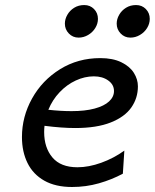

<svg xmlns="http://www.w3.org/2000/svg" viewBox="-20 -728 613 760"><path d="M265.1 12.2Q199.7 12.2 155.3 -12.9Q110.8 -38.1 88.9 -82.8Q66.9 -127.4 66.9 -185.5Q66.9 -266.1 106.9 -338.1Q147 -410.2 217.8 -454.1Q288.6 -498 377 -498Q426.3 -498 460 -481.7Q493.7 -465.3 509.8 -439.7Q525.9 -414.1 525.9 -386.2Q525.9 -339.8 499.8 -302.5Q473.6 -265.1 418.2 -243.2Q362.8 -221.2 277.8 -221.2Q225.1 -221.2 156.2 -230Q154.8 -218.3 154.8 -205.1Q154.8 -143.6 187.5 -104.7Q220.2 -65.9 286.6 -65.9Q331.1 -65.9 380.6 -83.7Q430.2 -101.6 472.2 -131.8L466.3 -40.5Q422.9 -17.1 371.6 -2.4Q320.3 12.2 265.1 12.2ZM263.2 -288.1Q316.9 -288.1 354.7 -298.3Q392.6 -308.6 411.9 -326.7Q431.2 -344.7 431.2 -367.7Q431.2 -393.1 408.4 -409.4Q385.7 -425.8 351.6 -425.8Q315.4 -425.8 280 -409.4Q244.6 -393.1 216.1 -363Q187.5 -333 171.4 -293.5Q219.7 -288.1 263.2 -288.1ZM496.1 -579.1Q473.1 -579.1 457.5 -595.5Q441.9 -611.8 441.9 -634.3Q441.9 -652.3 451.7 -669.4Q461.4 -686.5 478.8 -697.3Q496.1 -708 518.6 -708Q542 -708 557.4 -692.1Q572.8 -676.3 572.8 -653.3Q572.8 -634.3 562.3 -617.2Q551.8 -600.1 533.9 -589.6Q516.1 -579.1 496.1 -579.1ZM291 -579.1Q268.1 -579.1 252.4 -595.5Q236.8 -611.8 236.8 -634.3Q236.8 -652.3 246.6 -669.4Q256.3 -686.5 273.7 -697.3Q291 -708 313.5 -708Q336.9 -708 352.3 -692.1Q367.7 -676.3 367.7 -653.3Q367.7 -634.3 357.2 -617.2Q346.7 -600.1 328.9 -589.6Q311 -579.1 291 -579.1Z"/></svg>

Font: Lesson One
Style: Italic
Weight: 400
Italic angle: -14°
Designer: But Ko, Victor Gaultney, Annie Olsen, Julie Remington, Don Collingsworth, Eric Hays, Becca Hirsbrunner
Version: Version 1.100